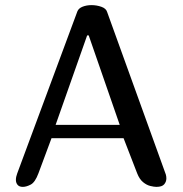

<svg xmlns="http://www.w3.org/2000/svg" viewBox="-20 -729 715 749"><path d="M130 -53Q117 -18 100 -9Q83 0 69 0Q55 0 48.5 -8Q42 -16 42 -27Q42 -39 47 -52L282 -685Q287 -697 302.5 -703Q318 -709 337 -709Q357 -709 375.5 -702.5Q394 -696 398 -682L627 -48Q628 -44 628.5 -40.5Q629 -37 629 -33Q629 -20 620.5 -10Q612 0 590 0Q581 0 566.5 -3.5Q552 -7 538 -18.5Q524 -30 515 -53L462 -190H181ZM326 -591H320L197 -242H447Z"/></svg>

Font: Marmelad
Style: Regular
Weight: 400
Designer: Manvel Shmavonyan
Foundry: Cyreal
Version: Version 1.110; ttfautohint (v1.8.4.7-5d5b)